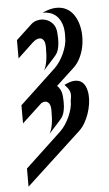

<svg xmlns="http://www.w3.org/2000/svg" viewBox="-55 -678 486 856"><g transform="rotate(-5 188.0 -249.5)"><path d="M167.5 -624.5Q201.2 -640.1 227.8 -640.9Q254.4 -641.6 274.2 -631.3Q293.9 -621.1 307.1 -602.1Q320.3 -583 327.1 -559.1Q334 -535.2 334.5 -508.3Q335 -481.4 329.6 -455.8Q324.2 -430.2 312.7 -407.5Q301.3 -384.8 284.7 -369.1L203.6 -293.9Q211.9 -286.1 217.8 -274.4Q223.6 -262.7 225.1 -247.1Q227.5 -218.8 225.8 -200.4Q224.1 -182.1 220.2 -170.2Q216.3 -158.2 210.7 -150.6Q205.1 -143.1 199.2 -136.7L151.4 -84Q156.2 -92.8 159.4 -102.5Q162.6 -112.3 164.8 -124.8Q167 -137.2 168 -152.6Q168.9 -168 168.9 -188Q168.9 -214.4 157 -223.9Q145 -233.4 127 -223.6L37.6 -140.6V-221.7L200.2 -374Q211.9 -385.3 222.7 -401.4Q233.4 -417.5 241.5 -435.5Q249.5 -453.6 254.2 -471.9Q258.8 -490.2 258.3 -506.3Q260.3 -543 251.7 -566.4Q243.2 -589.8 229.2 -602.8Q215.3 -615.7 198.5 -620.4Q181.6 -625 167.5 -624.5ZM236.8 -295.4Q262.7 -308.6 281.5 -309.6Q300.3 -310.5 312.7 -302.2Q325.2 -293.9 331.8 -278.3Q338.4 -262.7 340.1 -242.9Q341.8 -223.1 338.4 -200.9Q335 -178.7 327.6 -157.5Q320.3 -136.2 309.3 -117.4Q298.3 -98.6 284.7 -85.9L37.6 142.6V61.5L200.2 -90.8Q211.9 -102.1 222.7 -118.2Q233.4 -134.3 241.5 -152.3Q249.5 -170.4 254.2 -188.7Q258.8 -207 258.3 -223.1Q261.2 -236.8 261.5 -246.6Q261.7 -256.3 259 -264.2Q256.3 -272 250.7 -279.3Q245.1 -286.6 236.8 -295.4ZM43 -512.7 113.8 -578.6Q126 -589.8 144.3 -593.3Q162.6 -596.7 179.9 -591.1Q197.3 -585.4 210.2 -570.6Q223.1 -555.7 225.1 -530.3Q227.5 -502 225.8 -483.6Q224.1 -465.3 220.2 -453.4Q216.3 -441.4 210.7 -433.8Q205.1 -426.3 199.2 -419.9L151.4 -367.2Q156.2 -376 159.4 -385.7Q162.6 -395.5 164.8 -408Q167 -420.4 168 -435.8Q168.9 -451.2 168.9 -471.2Q168.9 -487.3 164.3 -497.1Q159.7 -506.8 151.9 -510Q144 -513.2 133.3 -509.5Q122.6 -505.9 110.8 -494.6L43 -430.7Z"/></g></svg>

Font: Isar CAT
Style: Regular
Weight: 400
Designer: Digitized by Peter Wiegel
Foundry: CAT-Fonts, Peter Wiegel
Version: Version 1.000; ttfautohint (v1.3)